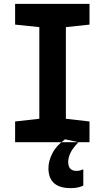

<svg xmlns="http://www.w3.org/2000/svg" viewBox="-20 -734 540 991"><path d="M58 0V-107L183 -121V-594L58 -607V-714H442V-607L320 -594V-121L442 -107V0ZM345 237Q384 237 410 224V140Q403 143 394.5 145.5Q386 148 375 148Q332 148 332 102Q332 82 342.5 57.5Q353 33 385 0L316 -15Q271 17 250.5 57Q230 97 230 134Q230 237 345 237Z"/></svg>

Font: Noto Sans Mono Condensed Extra
Style: Regular
Weight: 800
Width: 3
Designer: Monotype Design Team
Foundry: Monotype Imaging Inc.
Version: Version 1.900